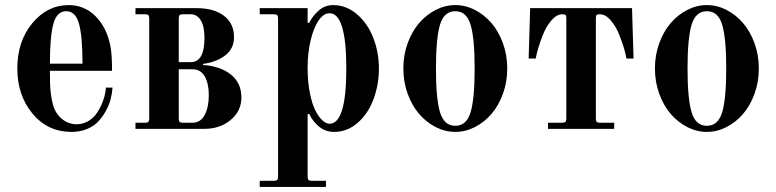

<svg xmlns="http://www.w3.org/2000/svg" viewBox="-20 -506 3048 754"><path d="M48 -237Q48 -344 107 -415Q166 -486 250 -486Q311 -486 354.5 -443Q398 -400 413 -328Q420 -296 420 -228H176Q176 -196 176.5 -179Q177 -162 179.5 -140Q182 -118 187 -99Q196 -62 222 -40Q248 -18 281 -18Q306 -18 327.5 -31Q349 -44 362.5 -65Q376 -86 385 -111Q394 -136 396 -162H422Q420 -138 414 -115Q408 -92 395 -69Q382 -46 365 -28Q348 -10 321 1Q294 12 261 12Q167 12 107.5 -60Q48 -132 48 -237ZM176 -256H304Q304 -362 290.5 -412Q277 -462 240 -462Q203 -462 189.5 -412Q176 -362 176 -256Z M682 -40Q682 -31 685.5 -27.5Q689 -24 698 -24H736Q768 -24 784 -55Q800 -86 800 -132Q800 -178 784 -206Q768 -234 736 -234H682ZM682 -262H729Q783 -262 783 -357Q783 -402 768.5 -426Q754 -450 729 -450H698Q689 -450 685.5 -446.5Q682 -443 682 -434ZM512 0V-24H550Q559 -24 562.5 -27.5Q566 -31 566 -40V-434Q566 -443 562.5 -446.5Q559 -450 550 -450H512V-474H753Q820 -474 859.5 -444Q899 -414 899 -360Q899 -315 864.5 -288.5Q830 -262 777 -255V-251Q846 -246 887 -213Q928 -180 928 -123Q928 -70 886 -35Q844 0 783 0Z M1188 -240Q1188 -184 1197 -140Q1206 -96 1219 -71Q1232 -46 1246.5 -33Q1261 -20 1274 -20Q1340 -20 1340 -237Q1340 -454 1274 -454Q1251 -454 1231.5 -426Q1212 -398 1200 -348Q1188 -298 1188 -240ZM1000 204H1056Q1065 204 1068.5 200.5Q1072 197 1072 188V-434Q1072 -443 1068.5 -446.5Q1065 -450 1056 -450H1000V-474H1188V-416H1194Q1208 -444 1232 -465Q1256 -486 1288 -486Q1340 -486 1382 -450Q1424 -414 1446 -357Q1468 -300 1468 -237Q1468 -174 1447 -117Q1426 -60 1385 -24Q1344 12 1292 12Q1260 12 1235 -7Q1210 -26 1194 -59L1188 -57V188Q1188 197 1191.5 200.5Q1195 204 1204 204H1260V228H1000Z M1708 -409Q1692 -356 1692 -237Q1692 -118 1708 -65Q1724 -12 1768 -12Q1812 -12 1828 -65Q1844 -118 1844 -237Q1844 -356 1828 -409Q1812 -462 1768 -462Q1724 -462 1708 -409ZM1581 -137.5Q1564 -184 1564 -237Q1564 -290 1581 -336.5Q1598 -383 1626 -415.5Q1654 -448 1691 -467Q1728 -486 1768 -486Q1808 -486 1845 -467Q1882 -448 1910 -415.5Q1938 -383 1955 -336.5Q1972 -290 1972 -237Q1972 -184 1955 -137.5Q1938 -91 1910 -58.5Q1882 -26 1845 -7Q1808 12 1768 12Q1728 12 1691 -7Q1654 -26 1626 -58.5Q1598 -91 1581 -137.5Z M2056 -276 2062 -474H2462L2468 -276H2440Q2434 -314 2412 -369Q2399 -402 2378.5 -426Q2358 -450 2336 -450Q2326 -450 2323 -447Q2320 -444 2320 -434V-40Q2320 -31 2323.5 -27.5Q2327 -24 2336 -24H2392V0H2132V-24H2188Q2197 -24 2200.5 -27.5Q2204 -31 2204 -40V-434Q2204 -444 2201 -447Q2198 -450 2188 -450Q2166 -450 2145.5 -426Q2125 -402 2112 -369Q2102 -344 2095 -321Q2088 -298 2086 -287L2084 -276Z M2696 -409Q2680 -356 2680 -237Q2680 -118 2696 -65Q2712 -12 2756 -12Q2800 -12 2816 -65Q2832 -118 2832 -237Q2832 -356 2816 -409Q2800 -462 2756 -462Q2712 -462 2696 -409ZM2569 -137.5Q2552 -184 2552 -237Q2552 -290 2569 -336.5Q2586 -383 2614 -415.5Q2642 -448 2679 -467Q2716 -486 2756 -486Q2796 -486 2833 -467Q2870 -448 2898 -415.5Q2926 -383 2943 -336.5Q2960 -290 2960 -237Q2960 -184 2943 -137.5Q2926 -91 2898 -58.5Q2870 -26 2833 -7Q2796 12 2756 12Q2716 12 2679 -7Q2642 -26 2614 -58.5Q2586 -91 2569 -137.5Z"/></svg>

Font: Old Standard TT
Style: Bold
Weight: 700
Designer: Alexey Kryukov <alexios@thessalonica.org.ru>
Version: Version 2.2